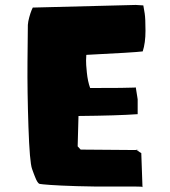

<svg xmlns="http://www.w3.org/2000/svg" viewBox="-20 -753 691 781"><path d="M560.5 -543.9Q527.8 -539.6 331.1 -529.8Q330.6 -521.5 330.1 -507.6Q329.6 -493.7 333.3 -457.8Q336.9 -421.9 346.7 -395L473.1 -395.5Q477.1 -395.5 483.2 -395.8Q489.3 -396 502.4 -396.2Q515.6 -396.5 524.4 -396.7Q533.2 -397 532.7 -397.5Q532.2 -397.9 534.2 -385.7Q536.1 -373.5 538.1 -361.3L540 -349.1V-288.6Q458 -282.7 299.3 -281.2L295.9 -157.7L308.1 -144.5L546.4 -142.6Q533.7 -143.6 532.7 -144.5Q532.2 -145 537.8 -141.4Q543.5 -137.7 548.8 -133.8L554.7 -130.4L559.6 8.3Q559.6 8.3 562.5 7.3Q556.6 4.9 435.5 5.9Q363.3 6.3 292.7 4.2Q222.2 2 185.3 -0.7Q148.4 -3.4 141.6 -4.9Q139.6 -5.4 137.9 -6.6Q136.2 -7.8 134.5 -10.3Q132.8 -12.7 131.1 -15.1Q129.4 -17.6 127.4 -22Q125.5 -26.4 124.3 -29.3Q123 -32.2 120.8 -37.8Q118.7 -43.5 117.4 -46.6Q116.2 -49.8 113.8 -56.4Q111.3 -63 110.4 -65.9Q100.6 -92.3 95.7 -237.1Q90.8 -381.8 91.8 -499.3Q92.8 -616.7 93.3 -651.9Q94.2 -665.5 99.1 -683.1Q104 -700.7 108.4 -711.4L113.3 -722.2L532.2 -732.9L563 -731Q565.4 -718.8 568.6 -698.2Q571.8 -677.7 571.8 -627.9Q571.8 -578.1 560.5 -543.9Z"/></svg>

Font: Noot
Style: Regular
Weight: 400
Designer: Amos Jerbi
Foundry: Amos Jerbi
Version: Version 1.000;PS 001.001;hotconv 1.0.56